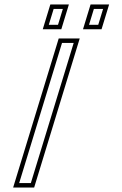

<svg xmlns="http://www.w3.org/2000/svg" viewBox="-20 -839 547 859"><path d="M38.8 0H132.8L336.7 -667H242.7ZM351.3 -708H434.3L468.2 -819H385.2ZM171.3 -708H254.3L288.2 -819H205.2ZM65.8 -20 257.5 -647H309.7L118 -20ZM378.3 -728 400 -799H441.2L419.5 -728ZM198.3 -728 220 -799H261.2L239.5 -728Z"/></svg>

Font: Din Kursivschrift
Style: EngGhost
Weight: 400
Version: Version 1.089